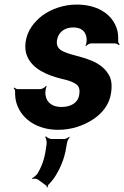

<svg xmlns="http://www.w3.org/2000/svg" viewBox="-20 -558 544 840"><path d="M249 -90C211 -90 184 -107 179 -143C177 -152 180 -173 184 -180L181 -182C177 -175 163 -168 155 -168H58C52 -168 46 -172 43 -175L40 -172C43 -169 47 -162 46 -157C46 -139 47 -122 53 -104C76 -34 146 10 234 10C292 10 346 -8 389 -37C425 -61 459 -99 466 -152C470 -178 469 -200 462 -219C445 -257 412 -282 369 -297C340 -309 295 -317 266 -329C245 -337 225 -349 229 -380C234 -418 264 -438 300 -438C335 -438 355 -422 359 -390C360 -382 358 -364 354 -358L356 -356C360 -361 370 -368 378 -368H483C489 -368 496 -364 500 -361L504 -364C500 -367 496 -374 497 -380C498 -400 496 -419 490 -436C466 -502 400 -538 315 -538C259 -538 204 -519 164 -489C130 -463 99 -425 92 -374C89 -351 91 -331 98 -314C121 -256 186 -229 250 -213C268 -209 283 -205 294 -200C317 -190 332 -180 327 -146C322 -106 287 -90 249 -90ZM147 228 182 254C184 255 185 260 185 262L189 261C189 259 189 254 190 252C199 243 208 233 216 222C240 186 262 140 270 85L273 68C274 59 281 47 285 43L283 40C279 44 268 50 261 50H205C197 50 184 43 181 38L178 41C181 46 185 61 184 71L181 92C175 138 162 171 145 200C140 208 127 219 121 221V225C126 223 140 223 147 228Z"/></svg>

Font: Asimov
Style: EdgeNarIt
Weight: 500
Designer: Google
Version: Version 2.000980: 2014